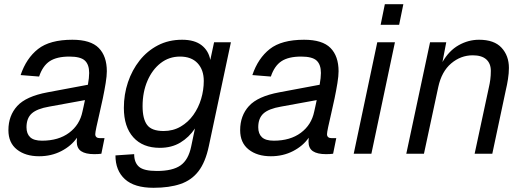

<svg xmlns="http://www.w3.org/2000/svg" viewBox="-20 -731 2497 913"><path d="M345 -58Q345 -67 346 -76Q319 -37 271.5 -12.5Q224 12 166 12Q101 12 60.5 -20Q20 -52 20 -112Q20 -181 62 -227Q104 -273 206 -292L398 -328Q401 -344 402.5 -359Q404 -374 404 -384Q404 -424 383.5 -443Q363 -462 310 -462Q250 -462 216.5 -440Q183 -418 166 -367L78 -374Q105 -454 161 -498Q217 -542 324 -542Q411 -542 449.5 -503Q488 -464 488 -392Q488 -370 482.5 -336Q477 -302 469 -263.5Q461 -225 452.5 -189Q444 -153 438.5 -127Q433 -101 433 -93Q433 -74 456 -74H477L462 0Q448 2 428 2Q387 2 366 -12Q345 -26 345 -58ZM106 -126Q106 -95 123.5 -78.5Q141 -62 180 -62Q258 -62 308.5 -99.5Q359 -137 372 -200Q374 -210 377.5 -224.5Q381 -239 384 -255L214 -224Q156 -214 131 -191.5Q106 -169 106 -126Z M710 162Q619 162 574 121Q529 80 529 8L618 2Q618 42 641 62Q664 82 726 82Q801 82 838.5 55.5Q876 29 889 -34L907 -120Q879 -78 837.5 -53Q796 -28 740 -28Q659 -28 614 -78Q569 -128 569 -218Q569 -282 588.5 -340Q608 -398 644 -443.5Q680 -489 731 -515.5Q782 -542 846 -542Q905 -542 938.5 -516Q972 -490 980 -446L998 -530H1078L973 -36Q957 40 924 83Q891 126 838 144Q785 162 710 162ZM758 -108Q803 -108 839 -129Q875 -150 899.5 -184.5Q924 -219 936.5 -261Q949 -303 949 -346Q949 -399 919.5 -430.5Q890 -462 836 -462Q784 -462 744 -431Q704 -400 681 -346.5Q658 -293 658 -226Q658 -166 679.5 -137Q701 -108 758 -108Z M1447 -58Q1447 -67 1448 -76Q1421 -37 1373.5 -12.5Q1326 12 1268 12Q1203 12 1162.5 -20Q1122 -52 1122 -112Q1122 -181 1164 -227Q1206 -273 1308 -292L1500 -328Q1503 -344 1504.5 -359Q1506 -374 1506 -384Q1506 -424 1485.5 -443Q1465 -462 1412 -462Q1352 -462 1318.5 -440Q1285 -418 1268 -367L1180 -374Q1207 -454 1263 -498Q1319 -542 1426 -542Q1513 -542 1551.5 -503Q1590 -464 1590 -392Q1590 -370 1584.5 -336Q1579 -302 1571 -263.5Q1563 -225 1554.5 -189Q1546 -153 1540.5 -127Q1535 -101 1535 -93Q1535 -74 1558 -74H1579L1564 0Q1550 2 1530 2Q1489 2 1468 -12Q1447 -26 1447 -58ZM1208 -126Q1208 -95 1225.5 -78.5Q1243 -62 1282 -62Q1360 -62 1410.5 -99.5Q1461 -137 1474 -200Q1476 -210 1479.5 -224.5Q1483 -239 1486 -255L1316 -224Q1258 -214 1233 -191.5Q1208 -169 1208 -126Z M1662 0 1774 -530H1858L1746 0ZM1790 -613 1810 -711H1898L1878 -613Z M1912 0 2025 -530H2102L2084 -436Q2115 -490 2161 -516Q2207 -542 2258 -542Q2330 -542 2365 -504Q2400 -466 2400 -408Q2400 -383 2395.5 -354.5Q2391 -326 2386 -306L2321 0H2237L2305 -317Q2309 -334 2311.5 -353Q2314 -372 2314 -394Q2314 -429 2292.5 -448.5Q2271 -468 2228 -468Q2171 -468 2125.5 -429.5Q2080 -391 2064 -317L1996 0Z"/></svg>

Font: Geist Regular
Style: Italic
Weight: 400
Italic angle: -12°
Designer: Basement.studio, Andrés Briganti, Mateo Zaragoza
Foundry: Basement.studio, Vercel, Andrés Briganti, Guido Ferreyra, Mateo Zaragoza
Version: Version 1.500; ttfautohint (v1.8.4.7-5d5b)